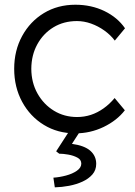

<svg xmlns="http://www.w3.org/2000/svg" viewBox="-20 -554 572 812"><path d="M298.7 10Q224 10 165.7 -25.7Q107.3 -61.3 73.7 -123.3Q40 -185.3 40 -263Q40 -340.3 73.7 -401.8Q107.3 -463.3 165.7 -498.7Q224 -534 298.7 -534Q366.3 -534 421.7 -507.2Q477 -480.3 508.7 -434.4L465.5 -382.3Q447.5 -406.3 421.3 -424.9Q395.1 -443.6 365.2 -454.3Q335.4 -464.9 305.3 -464.9Q249.6 -464.9 206.3 -438.7Q163.1 -412.5 137.9 -366.8Q112.7 -321.1 112.4 -263Q112.7 -204.6 138.6 -158.5Q164.4 -112.5 208 -85.8Q251.6 -59.1 306 -59.1Q336.4 -59.1 364.4 -68.2Q392.4 -77.4 417.9 -95.6Q443.5 -113.7 464.8 -139.4L508 -87.6Q474.6 -44.3 418.3 -17.1Q362 10 298.7 10ZM211.8 238.3 205.8 197.4Q231.8 195.7 259.1 188.4Q286.5 181.1 305.2 168.1Q323.8 155.1 323.8 138Q323.8 121.3 307.2 112.5Q290.5 103.6 268.8 99.8Q247.2 96 230.5 96L217.5 86L283.4 -15.9H329.9L284.2 54.4Q337.3 61.7 362.1 83.7Q386.9 105.7 386.9 139Q386.9 165.3 370.8 183.8Q354.6 202.3 328.8 214.1Q303 225.9 272.2 231.8Q241.4 237.6 211.8 238.3Z"/></svg>

Font: Lexend Medium
Style: Regular
Weight: 500
Designer: Bonnie Shaver-Troup, Thomas Jockin
Foundry: Lexend
Version: Version 1.005